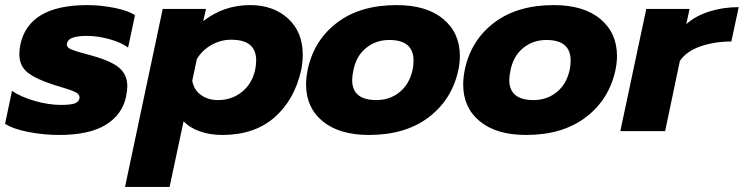

<svg xmlns="http://www.w3.org/2000/svg" viewBox="-33 -515 2921 754"><path d="M-13 -29 14 -158Q50 -134 104 -118.5Q158 -103 206 -103Q241 -103 258 -108Q275 -113 279 -128Q281 -140 272 -147.5Q263 -155 237.5 -163.5Q212 -172 178 -182Q106 -205 74.5 -231Q43 -257 43 -302Q43 -321 47 -340Q80 -495 310 -495Q362 -495 417 -484Q472 -473 497 -455L470 -328Q444 -348 397.5 -361Q351 -374 308 -374Q274 -374 254 -367.5Q234 -361 230 -345Q227 -330 244.5 -322Q262 -314 308 -302Q313 -301 319.5 -299Q326 -297 333 -295Q407 -274 437 -247Q467 -220 467 -177Q467 -162 462 -135Q447 -65 382.5 -25Q318 15 198 15Q140 15 79.5 3.5Q19 -8 -13 -29Z M606 -480H776L765 -432Q846 -495 949 -495Q1041 -495 1098.5 -442Q1156 -389 1156 -300Q1156 -273 1150 -241Q1124 -123 1045 -54Q966 15 840 15Q792 15 752 1Q712 -13 688 -39L633 219H458ZM969 -241Q973 -260 973 -278Q973 -318 949 -338.5Q925 -359 874 -359Q834 -359 797.5 -338.5Q761 -318 740 -283L722 -198Q728 -163 755.5 -142.5Q783 -122 823 -122Q877 -122 917 -154Q957 -186 969 -241Z M1169 -183Q1169 -210 1175 -240Q1199 -356 1290 -425.5Q1381 -495 1525 -495Q1642 -495 1707.5 -440.5Q1773 -386 1773 -295Q1773 -269 1767 -240Q1742 -124 1650.5 -54.5Q1559 15 1416 15Q1300 15 1234.5 -38.5Q1169 -92 1169 -183ZM1587 -240Q1591 -257 1591 -277Q1591 -358 1496 -358Q1443 -358 1404.5 -326.5Q1366 -295 1355 -240Q1350 -217 1350 -201Q1350 -122 1445 -122Q1498 -122 1536.5 -153.5Q1575 -185 1587 -240Z M1786 -183Q1786 -210 1792 -240Q1816 -356 1907 -425.5Q1998 -495 2142 -495Q2259 -495 2324.5 -440.5Q2390 -386 2390 -295Q2390 -269 2384 -240Q2359 -124 2267.5 -54.5Q2176 15 2033 15Q1917 15 1851.5 -38.5Q1786 -92 1786 -183ZM2204 -240Q2208 -257 2208 -277Q2208 -358 2113 -358Q2060 -358 2021.5 -326.5Q1983 -295 1972 -240Q1967 -217 1967 -201Q1967 -122 2062 -122Q2115 -122 2153.5 -153.5Q2192 -185 2204 -240Z M2505 -480H2675L2662 -420Q2697 -452 2751.5 -469.5Q2806 -487 2868 -487L2839 -352Q2773 -352 2718 -333Q2663 -314 2637 -276L2579 0H2403Z"/></svg>

Font: Prompt Bold
Style: Bold Italic
Weight: 700
Italic angle: -12°
Designer: Katatrad Team
Foundry: CadsonDemak
Version: Version 1.000